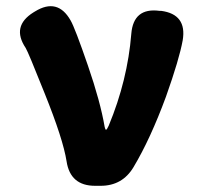

<svg xmlns="http://www.w3.org/2000/svg" viewBox="-20 -600 645 620"><path d="M287 0Q207 0 195 -79Q184 -150 124 -299Q71 -432 63 -445Q16 -515 88 -560L93 -563Q166 -608 208 -534Q222 -510 264 -388Q304 -272 318 -190Q320 -181 322.5 -181Q325 -181 331 -194Q392 -341 404 -491Q411 -576 495 -565H500Q584 -554 570 -470Q559 -409 516 -288Q466 -152 411 -60Q375 0 305 0Z"/></svg>

Font: Resource Han Rounded TW Heavy
Style: Regular
Weight: 900
Designer: Cyano Hao (round all glyphs); Ryoko NISHIZUKA 西塚涼子 (kana, bopomofo & ideographs); Paul D. Hunt (Latin, Greek & Cyrillic)
Foundry: Cyano Hao
Version: 0.990